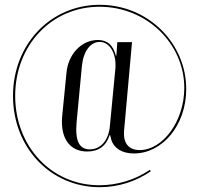

<svg xmlns="http://www.w3.org/2000/svg" viewBox="-20 -623 827 797"><path d="M435 -62H437L442 -43C453 -7 487 14 536 14C654 14 753 -103 753 -253C753 -445 594 -603 394 -603C190 -603 34 -439 34 -225C34 -10 190 154 394 154C470 154 543 131 606 88L602 82C540 124 467 146 392 146C194 146 43 -15 43 -225C43 -435 194 -595 393 -595C590 -595 745 -441 745 -258C745 -119 655 0 560 0C513 0 491 -30 495 -80L528 -448H467L463 -392H461C449 -437 425 -457 386 -457C319 -457 263 -399 256 -321L238 -140C230 -50 269 6 342 6C389 6 421 -17 435 -62ZM320 -349C326 -410 355 -449 394 -449C436 -449 464 -400 459 -339L436 -99C431 -41 398 -3 353 -3C309 -3 291 -38 298 -116Z"/></svg>

Font: Moniqa Display
Style: Regular
Weight: 400
Designer: Rajesh Rajput
Foundry: Rajesh Rajput
Version: Version 1.000